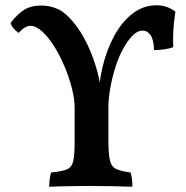

<svg xmlns="http://www.w3.org/2000/svg" viewBox="-20 -705 705 728"><path d="M166 3Q167 -12 168.5 -26Q170 -40 174 -51Q214 -55 233 -62.5Q252 -70 257.5 -93.5Q263 -117 263 -166V-297Q263 -329 252.5 -370.5Q242 -412 224.5 -453.5Q207 -495 185 -530Q163 -565 139.5 -586Q116 -607 96 -607Q86 -607 75 -601Q64 -595 51 -580Q40 -588 32.5 -596Q25 -604 20 -618Q43 -648 69 -666Q95 -684 137 -684Q169 -684 198.5 -671Q228 -658 258 -621Q287 -587 311 -537Q335 -487 350 -430Q365 -373 365 -315H353Q353 -384 368.5 -449.5Q384 -515 412.5 -568Q441 -621 482 -653Q523 -685 574 -685Q613 -685 645 -661Q642 -642 639.5 -618Q637 -594 636.5 -570Q636 -546 637 -526Q624 -521 603 -518Q582 -515 564 -515Q563 -554 551 -571.5Q539 -589 521 -589Q501 -589 482 -569.5Q463 -550 446 -518.5Q429 -487 417 -448.5Q405 -410 398 -370.5Q391 -331 391 -296V-174Q391 -123 396.5 -98Q402 -73 420 -64.5Q438 -56 475 -51Q479 -38 480.5 -25.5Q482 -13 482 3Q445 2 405.5 1Q366 0 322 0Q299 0 270 0.5Q241 1 213.5 1.5Q186 2 166 3Z"/></svg>

Font: Vollkorn SemiBold
Style: Regular
Weight: 600
Designer: Friedrich Althausen
Foundry: Friedrich Althausen
Version: Version 5.000